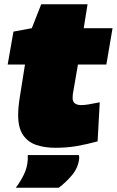

<svg xmlns="http://www.w3.org/2000/svg" viewBox="-20 -682 547 899"><path d="M447 -203 437 -20Q385 -6 339 2Q293 10 239 10Q189 10 149.5 -3.5Q110 -17 87.5 -50.5Q65 -84 65 -143Q65 -181 73 -229L97 -380H16L43 -534L129 -550L173 -662H390L372 -550H507L478 -380H345L321 -241Q320 -232 320 -223Q320 -190 361 -190Q377 -190 396.5 -193.5Q416 -197 447 -203ZM110 44H349Q351 51 351 58Q347 102 318 137Q289 172 255 197H54Q76 168 92 135Q108 102 110 65Q110 60 110 54.5Q110 49 110 44Z"/></svg>

Font: Georama Extended Black
Style: Italic
Weight: 900
Width: 7
Italic angle: -9°
Designer: Jean-Baptiste Levee
Foundry: Production Type
Version: Version 1.000